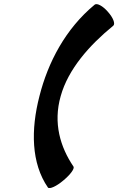

<svg xmlns="http://www.w3.org/2000/svg" viewBox="-20 -875 584 949"><path d="M448 -852C303 -732 217 -566 175 -400C132 -234 134 -68 217 52C225 61 259 46 293 17C328 -12 350 -42 343 -52C278 -148 242 -267 280 -400C317 -533 422 -652 540 -748C551 -758 539 -788 513 -817C488 -846 459 -861 448 -852Z"/></svg>

Font: Nupuram Black Oblique
Style: Regular
Weight: 900
Designer: Santhosh Thottingal (santhosh.thottingal@gmail.com)
Foundry: SMC
Version: Version 1.000